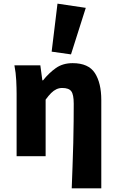

<svg xmlns="http://www.w3.org/2000/svg" viewBox="-20 -856 640 1052"><path d="M373 176Q375 118 377.5 54Q380 -10 381.5 -73Q383 -136 383.5 -191.5Q384 -247 384 -288Q384 -338 370.5 -356Q357 -374 321 -374Q304 -374 289 -367Q274 -360 260 -346Q246 -332 230 -310V0H71V-342Q71 -372 69 -414.5Q67 -457 59 -498H201L212 -416H216Q248 -456 286 -483Q324 -510 378 -510Q465 -510 500 -455.5Q535 -401 535 -308V176ZM369 -558 263 -573 295 -836 450 -813Z"/></svg>

Font: Source Code Pro ExtraBold
Style: Regular
Weight: 800
Monospace: yes
Designer: Paul D. Hunt, Teo Tuominen
Foundry: Adobe Systems Incorporated
Version: Version 1.018;hotconv 1.0.116;makeotfexe 2.5.65601